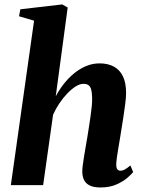

<svg xmlns="http://www.w3.org/2000/svg" viewBox="-20 -837 647 868"><path d="M434 10.5Q403 10.5 385 1.2Q367 -8 359.5 -24.2Q352 -40.5 352 -62Q352 -73 354.2 -90.5Q356.5 -108 360 -129.8Q363.5 -151.5 367.5 -174.5Q371.5 -197.5 375 -218Q378.5 -240 382.2 -263.5Q386 -287 389.2 -310.5Q392.5 -334 394.8 -355.8Q397 -377.5 396.5 -395Q396 -419 392.2 -432.5Q388.5 -446 380 -452Q371.5 -458 357.5 -458Q340.5 -458 321.8 -446Q303 -434 284 -414.2Q265 -394.5 248.2 -369.5Q231.5 -344.5 220 -318.5L175 0H29L134 -743.5L66 -763.5L72 -795L261.5 -817L286 -803L232 -401.5Q247 -430 267.8 -456.8Q288.5 -483.5 314.2 -504.8Q340 -526 369 -538.2Q398 -550.5 430.5 -550.5Q467.5 -550.5 494.2 -536.2Q521 -522 535.5 -492.5Q550 -463 550 -417Q550 -397 546.2 -367.5Q542.5 -338 537.5 -305.8Q532.5 -273.5 528 -246Q525 -227 521.5 -206Q518 -185 514.5 -164.5Q511 -144 508.5 -125.8Q506 -107.5 505.5 -94Q505.5 -76.5 511.2 -70.8Q517 -65 524 -65Q533 -65 543.2 -70.2Q553.5 -75.5 569.5 -89L582 -59Q575 -50 555.8 -33.2Q536.5 -16.5 506.2 -3Q476 10.5 434 10.5Z"/></svg>

Font: Merriweather 60pt ExtraBold
Style: Italic
Weight: 800
Italic angle: -7.8°
Version: Version 2.101